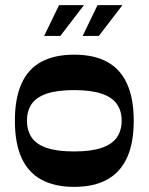

<svg xmlns="http://www.w3.org/2000/svg" viewBox="-20 -717 579 748"><path d="M269 11Q192 11 140.5 -17.5Q89 -46 63.5 -103Q38 -160 38 -247Q38 -333 63.5 -390.5Q89 -448 140.5 -476Q192 -504 269 -504Q346 -504 397.5 -476Q449 -448 475 -390.5Q501 -333 501 -247Q501 -160 475 -103Q449 -46 397.5 -17.5Q346 11 269 11ZM269 -127Q335 -127 376 -141Q417 -155 435.5 -182Q454 -209 454 -247Q454 -285 435.5 -311.5Q417 -338 376 -352Q335 -366 269 -366Q202 -366 161.5 -352Q121 -338 103 -311.5Q85 -285 85 -247Q85 -209 103 -182Q121 -155 161.5 -141Q202 -127 269 -127ZM215 -577H152L210 -697H307ZM365 -577H302L360 -697H457Z"/></svg>

Font: Ojuju ExtraLight
Style: Bold
Weight: 700
Version: Version 1.000